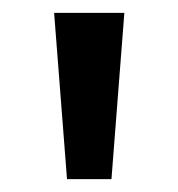

<svg xmlns="http://www.w3.org/2000/svg" viewBox="-20 -734 277 298"><path d="M173 -714H64L84 -456H153Z"/></svg>

Font: Noto Sans Canadian Aboriginal Medium
Style: Regular
Weight: 500
Designer: Monotype Design Team, Typotheque's Kevin King
Foundry: Monotype Imaging Inc.
Version: Version 2.004